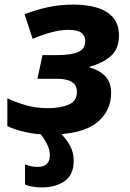

<svg xmlns="http://www.w3.org/2000/svg" viewBox="-20 -576 564 836"><path d="M194 10Q138 10 90 -1Q42 -12 12 -27V-148Q45 -132 90.5 -118.5Q136 -105 189 -105Q241 -105 278 -120Q315 -135 315 -176Q315 -233 229 -233H143L165 -336H226Q288 -336 319.5 -349Q351 -362 351 -398Q351 -420 334.5 -433Q318 -446 276 -446Q243 -446 202.5 -435Q162 -424 122 -407L87 -514Q135 -533 188 -544.5Q241 -556 302 -556Q358 -556 402.5 -542.5Q447 -529 472.5 -499.5Q498 -470 498 -421Q498 -362 461.5 -331Q425 -300 371 -286V-282Q412 -271 438 -244.5Q464 -218 464 -172Q464 -90 399 -40Q334 10 194 10ZM164 240Q138 240 120 236.5Q102 233 89 228V140Q103 145 116.5 148Q130 151 144 151Q169 151 183 138.5Q197 126 197 101Q197 76 185 52Q173 28 151 0H239Q265 24 283 55Q301 86 301 124Q301 185 261.5 212.5Q222 240 164 240Z"/></svg>

Font: BC Sans
Style: Bold Italic
Weight: 700
Italic angle: -12°
Designer: Monotype Design Team
Province of B.C.
Foundry: Monotype Imaging Inc.
Version: Version 2.000;GOOG;noto-source:20170915:90ef993387c0